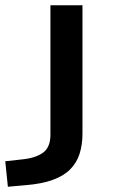

<svg xmlns="http://www.w3.org/2000/svg" viewBox="-95 -518 429 731"><path d="M-65 193 -75 96 -12 89Q40 84 68.5 63.5Q97 43 97 -5V-498H219V-10Q219 33 208 67.5Q197 102 172 127Q147 152 105.5 167Q64 182 3 187Z"/></svg>

Font: Nunito Sans 7pt Expanded SemiBold
Style: Regular
Weight: 600
Width: 7
Designer: Vernon Adams
Foundry: Vernon Adams
Version: Version 3.101;gftools[0.9.27]